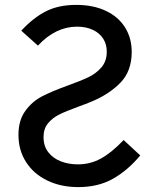

<svg xmlns="http://www.w3.org/2000/svg" viewBox="-20 -755 640 785"><path d="M300 10Q229 10 173.2 -17Q117.5 -44 86.5 -92.5Q55.5 -141 55.5 -203.5Q55.5 -263.5 83.8 -302Q112 -340.5 151.8 -361Q191.5 -381.5 257.5 -405.5Q310.5 -424.5 341.8 -439.5Q373 -454.5 394.2 -479Q415.5 -503.5 416.5 -540Q417.5 -572 402.5 -596Q387.5 -620 359.5 -633Q331.5 -646 295 -646Q207.5 -646 135 -568.5L67 -629.5Q116 -682.5 167.8 -708.8Q219.5 -735 291.5 -735Q361 -735 412.5 -710.8Q464 -686.5 491.2 -643Q518.5 -599.5 518.5 -542.5Q518.5 -463.5 471.5 -416Q424.5 -368.5 354 -339.5Q332.5 -330.5 298 -318Q248.5 -300 221.2 -286.2Q194 -272.5 176 -250.5Q158 -228.5 158 -194.5Q158 -157.5 177.5 -132.5Q197 -107.5 229 -95.2Q261 -83 298.5 -83Q349.5 -83 393 -107Q436.5 -131 485.5 -182.5L553.5 -119.5Q502.5 -58.5 442 -24.2Q381.5 10 300 10Z"/></svg>

Font: JuliaMono Medium
Style: Regular
Weight: 500
Monospace: yes
Designer: cormullion
Foundry: corm
Version: Version 0.054; ttfautohint (v1.8.4)